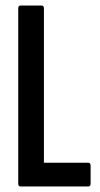

<svg xmlns="http://www.w3.org/2000/svg" viewBox="-20 -675 362 695"><path d="M55 0Q46 0 46 -10V-645Q46 -655 55 -655H130Q139 -655 139 -645V-86H299Q308 -86 308 -75V-10Q308 0 299 0Z"/></svg>

Font: Sofia Sans Extra Condensed SemiBold
Style: Regular
Weight: 600
Designer: Botio Nikoltchev, Ani Petrova
Foundry: lettersoup
Version: Version 4.101